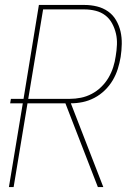

<svg xmlns="http://www.w3.org/2000/svg" viewBox="-20 -755 540 775"><path d="M16 0 72 -338H21L24 -356H75L137 -735H321Q347 -735 371.5 -729Q396 -723 416 -709Q436 -695 448.5 -673.5Q461 -652 466.5 -628Q472 -604 471.5 -577.5Q471 -551 467 -525Q463 -501 455.5 -477Q448 -453 435 -431Q422 -409 403 -390.5Q384 -372 361 -360Q338 -348 314 -343Q290 -338 266 -338L397 0H375L244 -338H91L35 0ZM94 -356H262Q284 -356 306.5 -360.5Q329 -365 350 -376Q371 -387 388.5 -404Q406 -421 418 -441.5Q430 -462 437 -484Q444 -506 447 -528Q451 -551 452 -574.5Q453 -598 448 -619.5Q443 -641 432.5 -660.5Q422 -680 405 -693Q388 -706 366 -711.5Q344 -717 321 -717H154Z"/></svg>

Font: Iosevka SS04 Thin
Style: Italic
Weight: 100
Italic angle: -9°
Monospace: yes
Designer: Belleve Invis
Foundry: Belleve Invis
Version: Version 19.0.0; ttfautohint (v1.8.4)